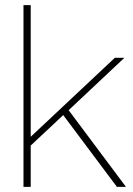

<svg xmlns="http://www.w3.org/2000/svg" viewBox="-20 -724 514 744"><path d="M462 -500 246 -297 468 0H433L225 -278L99 -160V0H71V-704H99V-194L425 -500Z"/></svg>

Font: Prodigy Sans ExtraLight
Style: Regular
Weight: 200
Designer: Wei Huang
Foundry: Wei Huang
Version: Version 1.003; ttfautohint (v1.8.3)